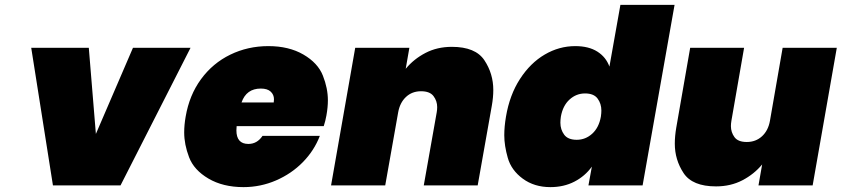

<svg xmlns="http://www.w3.org/2000/svg" viewBox="-20 -760 3450 787"><path d="M373 -211 525 -564H761L474 0H197L108 -564H344Z M1318 -287Q1314 -264 1307 -243H950Q949 -234 949 -226Q949 -170 998 -170Q1034 -170 1056 -203H1291Q1268 -143 1221.5 -95.5Q1175 -48 1111.5 -20.5Q1048 7 978 7Q894 7 834.5 -28Q775 -63 755 -115.5Q735 -168 735 -217Q735 -248 741 -282Q756 -370 804 -435.5Q852 -501 924 -536Q996 -571 1080 -571Q1164 -571 1223.5 -536.5Q1283 -502 1303.5 -450Q1324 -398 1324 -349Q1324 -320 1318 -287ZM1102 -340Q1103 -347 1103 -353Q1103 -372 1089.5 -384.5Q1076 -397 1049 -397Q990 -397 970 -340Z M1832 -568Q1929 -568 1965.5 -513Q2002 -458 2002 -391Q2002 -361 1996 -327L1938 0H1717L1770 -299Q1772 -310 1772 -321Q1772 -346 1757 -366Q1742 -386 1706 -386Q1669 -386 1644 -362.5Q1619 -339 1612 -299L1559 0H1337L1436 -564H1658L1643 -478Q1676 -518 1724 -543Q1772 -568 1832 -568Z M2054 -282Q2069 -371 2111.5 -436.5Q2154 -502 2213 -536.5Q2272 -571 2338 -571Q2393 -571 2428.5 -548.5Q2464 -526 2478 -487L2523 -740H2745L2614 0H2392L2406 -77Q2378 -38 2334.5 -15.5Q2291 7 2236 7Q2170 7 2123 -27.5Q2076 -62 2061.5 -112.5Q2047 -163 2047 -206Q2047 -241 2054 -282ZM2443 -282Q2445 -296 2445 -307Q2445 -335 2429.5 -356Q2414 -377 2378 -377Q2342 -377 2314.5 -352Q2287 -327 2279 -282Q2277 -268 2277 -257Q2277 -229 2292.5 -208Q2308 -187 2344 -187Q2380 -187 2407.5 -212Q2435 -237 2443 -282Z M3410 -564 3311 0H3089L3104 -86Q3071 -46 3023 -21Q2975 4 2915 4Q2818 4 2782 -50.5Q2746 -105 2746 -171Q2746 -202 2752 -237L2809 -564H3030L2978 -265Q2976 -253 2976 -243Q2976 -218 2990.5 -198Q3005 -178 3041 -178Q3078 -178 3103.5 -201.5Q3129 -225 3136 -265L3188 -564Z"/></svg>

Font: Fz Poppins Black
Style: Italic
Weight: 900
Italic angle: -10°
Designer: Ninad Kale (Devanagari), Jonny Pinhorn (Latin)
Foundry: Indian Type Foundry
Version: Vit hóa bi Vntype.Com & FontZin.Com